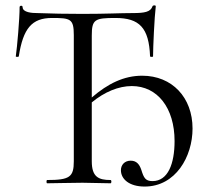

<svg xmlns="http://www.w3.org/2000/svg" viewBox="-20 -673 776 705"><path d="M153 0C189 0 234 -2 283 -2L386 0C390 0 390 -12 386 -12C342 -12 317 -23 317 -81V-297C363 -335 415 -357 464 -357C558 -357 621 -277 621 -155C621 -72 597 -8 540 -8C514 -8 508 -20 499 -49C492 -70 481 -83 460 -83C437 -83 424 -67 424 -48C424 -15 455 12 511 12C625 12 687 -98 687 -201C687 -315 612 -395 502 -395C435 -395 376 -366 317 -315V-542C317 -602 328 -607 404 -607C492 -607 527 -571 531 -466C531 -464 542 -463 542 -466C542 -498 547 -610 552 -650C552 -655 541 -654 540 -650C533 -629 511 -625 467 -625C420 -625 372 -622 283 -622C221 -622 172 -623 117 -625C98 -625 63 -627 63 -647C63 -654 52 -653 52 -647C52 -603 43 -501 38 -466C38 -463 49 -464 49 -466C65 -569 97 -607 171 -607C239 -607 251 -604 251 -544V-81C251 -23 236 -12 153 -12C150 -12 150 0 153 0Z"/></svg>

Font: Cormorant Garamond
Style: Regular
Weight: 400
Designer: Christian Thalmann (Catharsis Fonts)
Foundry: Catharsis Fonts
Version: Version 4.002;Glyphs 3.4 (3410)